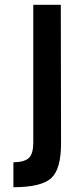

<svg xmlns="http://www.w3.org/2000/svg" viewBox="-20 -712 352 802"><path d="M234 -692 235 -113Q235 -5 193.5 32.5Q152 70 36 70V-34Q83 -35 101 -52.5Q119 -70 119 -117V-692Z"/></svg>

Font: TypoPRO Titillium Maps
Style: 800 wt
Weight: 800
Designer: Campivisivi
Foundry: Accademia di Belle Arti di Urbino and students of MA course of Visual design
Version: Version 001.001